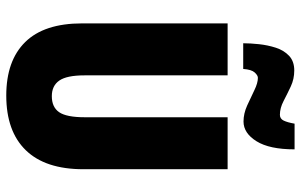

<svg xmlns="http://www.w3.org/2000/svg" viewBox="-198 -776 983 628"><g transform="rotate(90 294.0 -461.5)"><path d="M533 -242Q533 -118 471 -54Q409 10 292 10Q178 10 117 -52Q56 -114 56 -238V-714H226V-246Q226 -188 243 -163.5Q260 -139 294 -139Q330 -139 346.5 -163Q363 -187 363 -247V-714H533ZM121 -765Q121 -788 124 -816.5Q127 -845 135.5 -871.5Q144 -898 162 -915Q180 -932 210 -932Q238 -932 262.5 -920.5Q287 -909 310 -897Q333 -885 355 -885Q368 -885 374 -897.5Q380 -910 384 -933H468Q468 -851 441.5 -808.5Q415 -766 377 -766Q351 -766 324.5 -778Q298 -790 274.5 -801.5Q251 -813 234 -813Q226 -813 216.5 -802.5Q207 -792 205 -765Z"/></g></svg>

Font: Noto Sans ExtraCondensed Black
Style: Regular
Weight: 900
Width: 2
Designer: Monotype Design Team
Foundry: Monotype Imaging Inc.
Version: Version 2.013; ttfautohint (v1.8.4.7-5d5b)